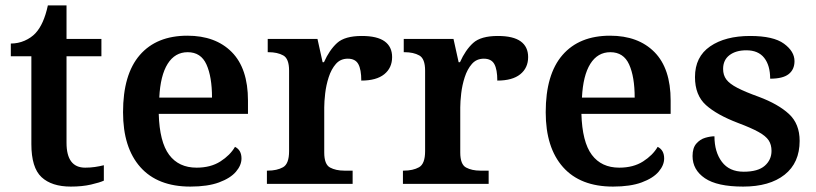

<svg xmlns="http://www.w3.org/2000/svg" viewBox="-20 -680 3019 710"><path d="M242 10Q171 10 133.5 -25Q96 -60 96 -147V-472H20V-519Q47 -519 71 -529.5Q95 -540 111 -557Q142 -590 157 -660H226V-536H355V-472H226V-152Q226 -60 295 -60Q314 -60 331 -62.5Q348 -65 364 -69V-12Q349 -5 316.5 2.5Q284 10 242 10Z M684 10Q563 10 499 -62Q435 -134 435 -265Q435 -405 497 -476.5Q559 -548 673 -548Q777 -548 837 -487.5Q897 -427 897 -308V-259H567Q570 -155 605.5 -107.5Q641 -60 707 -60Q759 -60 795 -83Q831 -106 849 -137Q873 -125 873 -94Q873 -69 852.5 -45Q832 -21 790 -5.5Q748 10 684 10ZM764 -319Q764 -396 743.5 -441.5Q723 -487 674 -487Q627 -487 600 -444Q573 -401 569 -319Z M967 0V-49H970Q1004 -49 1026.5 -61.5Q1049 -74 1049 -121V-419Q1049 -463 1027.5 -475Q1006 -487 973 -487H970V-536H1154L1173 -450H1178Q1198 -495 1226.5 -521Q1255 -547 1318 -547Q1375 -547 1402.5 -527Q1430 -507 1430 -469Q1430 -429 1401 -405.5Q1372 -382 1316 -382Q1316 -423 1305 -443Q1294 -463 1266 -463Q1239 -463 1222 -443.5Q1205 -424 1195.5 -394.5Q1186 -365 1182.5 -334.5Q1179 -304 1179 -283V-116Q1179 -72 1200.5 -60.5Q1222 -49 1253 -49H1284V0Z M1470 0V-49H1473Q1507 -49 1529.5 -61.5Q1552 -74 1552 -121V-419Q1552 -463 1530.5 -475Q1509 -487 1476 -487H1473V-536H1657L1676 -450H1681Q1701 -495 1729.5 -521Q1758 -547 1821 -547Q1878 -547 1905.5 -527Q1933 -507 1933 -469Q1933 -429 1904 -405.5Q1875 -382 1819 -382Q1819 -423 1808 -443Q1797 -463 1769 -463Q1742 -463 1725 -443.5Q1708 -424 1698.5 -394.5Q1689 -365 1685.5 -334.5Q1682 -304 1682 -283V-116Q1682 -72 1703.5 -60.5Q1725 -49 1756 -49H1787V0Z M2247 10Q2126 10 2062 -62Q1998 -134 1998 -265Q1998 -405 2060 -476.5Q2122 -548 2236 -548Q2340 -548 2400 -487.5Q2460 -427 2460 -308V-259H2130Q2133 -155 2168.5 -107.5Q2204 -60 2270 -60Q2322 -60 2358 -83Q2394 -106 2412 -137Q2436 -125 2436 -94Q2436 -69 2415.5 -45Q2395 -21 2353 -5.5Q2311 10 2247 10ZM2327 -319Q2327 -396 2306.5 -441.5Q2286 -487 2237 -487Q2190 -487 2163 -444Q2136 -401 2132 -319Z M2728 10Q2632 10 2586.5 -21Q2541 -52 2541 -103Q2541 -133 2555 -149Q2569 -165 2588 -170.5Q2607 -176 2622 -176Q2622 -118 2649.5 -81.5Q2677 -45 2730 -45Q2783 -45 2808 -67Q2833 -89 2833 -122Q2833 -145 2822.5 -161Q2812 -177 2785 -192Q2758 -207 2710 -225Q2631 -255 2590.5 -291.5Q2550 -328 2550 -395Q2550 -470 2606 -508.5Q2662 -547 2754 -547Q2840 -547 2879 -518.5Q2918 -490 2918 -454Q2918 -423 2896.5 -406Q2875 -389 2828 -389Q2828 -438 2806 -466Q2784 -494 2740 -494Q2701 -494 2677.5 -476Q2654 -458 2654 -425Q2654 -402 2666 -386Q2678 -370 2707 -355Q2736 -340 2786 -322Q2858 -295 2897.5 -258.5Q2937 -222 2937 -159Q2937 -78 2881.5 -34Q2826 10 2728 10Z"/></svg>

Font: Noto Serif Thai SemiBold
Style: Regular
Weight: 600
Designer: Monotype Design Team
Foundry: Monotype Imaging Inc.
Version: Version 2.001; ttfautohint (v1.8.4.7-5d5b)